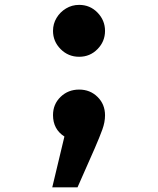

<svg xmlns="http://www.w3.org/2000/svg" viewBox="-20 -573 655 795"><path d="M307.7 -552.8Q352.8 -552.8 383.8 -520.8Q414.9 -488.7 414.9 -445.1Q414.9 -401.5 383.8 -369.7Q352.8 -337.9 307.7 -337.9Q262.6 -337.9 231 -369.7Q199.5 -401.5 199.5 -445.1Q199.5 -474.4 214.1 -498.7Q228.7 -523.1 253.3 -537.9Q277.9 -552.8 307.7 -552.8ZM307.7 -202.1Q353.3 -202.1 384.1 -171.5Q414.9 -141 414.9 -95.4Q414.9 -67.2 403.8 -36.7Q392.8 -6.2 372.3 41L301 202.6H196.4L246.7 -7.7Q199.5 -37.9 199.5 -96.4Q199.5 -141.5 230.8 -171.8Q262.1 -202.1 307.7 -202.1Z"/></svg>

Font: Fira Code
Style: Bold
Weight: 700
Monospace: yes
Designer: Carrois Corporate, Edenspiekermann AG, Nikita Prokopov
Foundry: Carrois Corporate, Edenspiekermann AG, Nikita Prokopov
Version: Version 6.000; ttfautohint (v1.8.2) -l 8 -r 50 -G 200 -x 14 